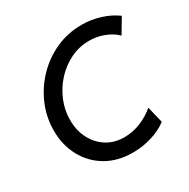

<svg xmlns="http://www.w3.org/2000/svg" viewBox="-165 -878 1018 1035"><g transform="rotate(-30 344.0 -360.5)"><path d="M373.5 7.8Q278.3 7.8 208.3 -33.4Q138.2 -74.7 99.6 -146.2Q61 -217.8 61 -307.6Q61 -391.6 93.5 -467Q126 -542.5 182.9 -601.3Q239.7 -660.2 314.5 -693.8Q389.2 -727.5 473.6 -727.5Q534.7 -727.5 590.8 -709.7Q647 -691.9 688 -661.1L633.3 -569.3Q606 -597.2 561.5 -615Q517.1 -632.8 466.8 -632.8Q405.8 -632.8 351.3 -606.4Q296.9 -580.1 255.1 -534.9Q213.4 -489.7 189.5 -432.4Q165.5 -375 165.5 -313Q165.5 -249 191.7 -197.8Q217.8 -146.5 264.9 -116.7Q312 -86.9 374 -86.9Q426.8 -86.9 476.6 -107.4Q526.4 -127.9 564 -160.6L588.9 -58.1Q546.9 -26.9 490 -9.5Q433.1 7.8 373.5 7.8Z"/></g></svg>

Font: Reddit Sans Medium
Style: Italic
Weight: 500
Italic angle: -11.25°
Designer: Stephen Hutchings
Version: Version 1.013